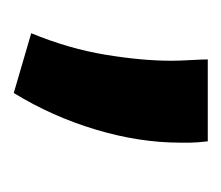

<svg xmlns="http://www.w3.org/2000/svg" viewBox="-42 -126 329 286"><g transform="rotate(90 123.0 16.5)"><path d="M119 161 30 135Q53 79 62 24.5Q71 -30 71 -74Q71 -85 70 -102.5Q69 -120 69 -128H191Q193 -111 193 -102Q193 -93 193 -87Q193 -26 173.5 39Q154 104 119 161Z"/></g></svg>

Font: Ubuntu Sans SemiBold
Style: Regular
Weight: 600
Designer: Dalton Maag Ltd
Foundry: Dalton Maag Ltd
Version: Version 1.006; ttfautohint (v1.8.4.7-5d5b)